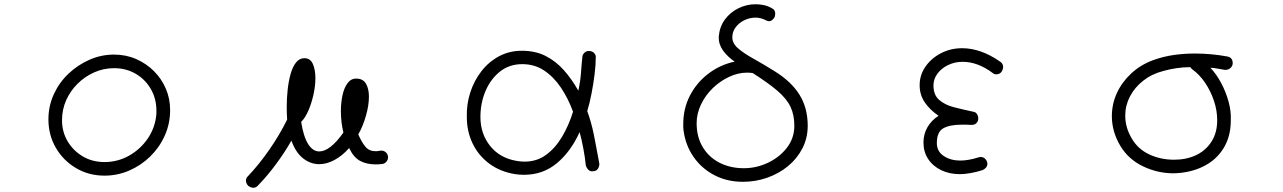

<svg xmlns="http://www.w3.org/2000/svg" viewBox="-20 -735 6040 904"><path d="M472 92Q398 92 338 56.5Q278 21 243 -39Q208 -99 208 -173Q208 -236 233.5 -291.5Q259 -347 303 -388.5Q347 -430 402 -454Q457 -478 517 -478Q573 -478 621 -457Q669 -436 705 -400Q741 -364 761 -317Q781 -270 781 -217Q781 -153 756 -97Q731 -41 687.5 1.5Q644 44 588.5 68Q533 92 472 92ZM472 28Q534 28 587.5 -2Q641 -32 675.5 -82.5Q710 -133 716 -195Q720 -259 694.5 -308Q669 -357 622.5 -385.5Q576 -414 517 -414Q468 -414 424 -394.5Q380 -375 345.5 -341Q311 -307 291.5 -263Q272 -219 272 -169Q272 -114 298.5 -69.5Q325 -25 370 1.5Q415 28 472 28Z M1149 140Q1138 129 1138 115Q1138 103 1148 94Q1201 38 1249 -31.5Q1297 -101 1332 -172Q1331 -186 1330.5 -201Q1330 -216 1330 -231Q1330 -273 1334.5 -313.5Q1339 -354 1348.5 -387.5Q1358 -421 1374 -441Q1390 -461 1413 -461Q1441 -461 1453 -434Q1465 -407 1465 -367Q1465 -331 1456 -290Q1447 -249 1432 -214.5Q1417 -180 1398 -161Q1409 -91 1431 -56.5Q1453 -22 1483 -22Q1534 -22 1597 -111Q1591 -134 1588 -160Q1585 -186 1585 -212Q1585 -251 1592.5 -286Q1600 -321 1616 -343Q1632 -365 1657 -365Q1689 -365 1703 -341Q1717 -317 1717 -280Q1717 -239 1703 -190Q1689 -141 1667 -102Q1684 -63 1701.5 -43Q1719 -23 1749 -23Q1753 -23 1757.5 -23.5Q1762 -24 1767 -25Q1770 -26 1775 -26Q1788 -26 1797.5 -17Q1807 -8 1807 6Q1807 17 1799.5 26Q1792 35 1781 37Q1773 38 1765 38.5Q1757 39 1749 39Q1705 39 1674.5 22Q1644 5 1624 -38Q1591 -1 1554.5 18.5Q1518 38 1483 38Q1442 38 1407 10.5Q1372 -17 1352 -73Q1321 -18 1279.5 38Q1238 94 1195 138Q1186 149 1173 149Q1161 149 1149 140Z M2406 85Q2336 74 2284.5 36Q2233 -2 2205.5 -59Q2178 -116 2178 -183Q2176 -243 2194 -299Q2212 -355 2246.5 -399.5Q2281 -444 2329.5 -470Q2378 -496 2437 -496Q2501 -496 2549 -471.5Q2597 -447 2634.5 -405Q2672 -363 2703 -308Q2713 -355 2715.5 -393Q2718 -431 2722 -466Q2722 -477 2731 -486Q2740 -495 2752 -495Q2769 -495 2778 -484.5Q2787 -474 2785 -463Q2785 -430 2779.5 -385Q2774 -340 2765 -294Q2756 -248 2745 -212Q2756 -181 2763 -155.5Q2770 -130 2775.5 -103.5Q2781 -77 2787 -44Q2793 -11 2802 36Q2802 50 2794.5 60.5Q2787 71 2773 71Q2761 74 2751.5 65.5Q2742 57 2738 43Q2735 9 2726.5 -36Q2718 -81 2709 -113Q2668 -22 2602.5 33Q2537 88 2447 88Q2427 88 2406 85ZM2415 23Q2433 26 2450 26Q2507 26 2550.5 -5.5Q2594 -37 2626 -90.5Q2658 -144 2678 -209Q2655 -272 2621 -322.5Q2587 -373 2542 -403Q2497 -433 2439 -433Q2378 -433 2334 -398Q2290 -363 2266 -306.5Q2242 -250 2242 -184Q2242 -105 2288 -47.5Q2334 10 2415 23Z M3478 121Q3403 121 3343 89.5Q3283 58 3245 3Q3207 -52 3198 -123Q3197 -130 3197 -137Q3197 -144 3197 -151Q3197 -224 3228.5 -285Q3260 -346 3315 -388Q3370 -430 3439 -445Q3405 -468 3384 -497.5Q3363 -527 3364 -562Q3368 -609 3393 -643Q3418 -677 3456.5 -696Q3495 -715 3537 -715Q3557 -715 3576 -711Q3595 -707 3613 -697Q3623 -692 3626.5 -685.5Q3630 -679 3630 -671Q3630 -663 3627 -654Q3615 -635 3601 -635Q3594 -635 3583 -641Q3561 -652 3537 -652Q3510 -652 3485 -640Q3460 -628 3444 -607Q3428 -586 3428 -559Q3428 -531 3455 -507.5Q3482 -484 3527 -459Q3572 -434 3625 -401Q3705 -352 3744 -289.5Q3783 -227 3783 -143Q3783 -85 3758 -36.5Q3733 12 3690.5 47Q3648 82 3593 101.5Q3538 121 3478 121ZM3482 57Q3542 57 3596.5 31Q3651 5 3685.5 -40Q3720 -85 3720 -143Q3720 -194 3702 -232Q3684 -270 3641 -307Q3598 -344 3524 -391Q3517 -392 3511 -392.5Q3505 -393 3498 -393Q3455 -393 3412.5 -373Q3370 -353 3335.5 -319.5Q3301 -286 3280.5 -243Q3260 -200 3260 -155Q3260 -90 3289 -42Q3318 6 3368.5 31.5Q3419 57 3482 57Z M4500 85Q4450 85 4411 66Q4372 47 4350 13.5Q4328 -20 4328 -64Q4328 -103 4346.5 -135.5Q4365 -168 4399 -190Q4359 -217 4334.5 -252.5Q4310 -288 4310 -334Q4310 -382 4337.5 -421.5Q4365 -461 4410.5 -484.5Q4456 -508 4510 -508Q4599 -508 4690 -444Q4703 -435 4703 -420Q4703 -410 4697 -399Q4688 -385 4671 -385Q4660 -385 4653 -392Q4583 -444 4512 -444Q4476 -444 4444.5 -429Q4413 -414 4394 -388.5Q4375 -363 4375 -333Q4375 -288 4402 -264.5Q4429 -241 4472 -230Q4515 -219 4562 -209Q4573 -208 4579.5 -198.5Q4586 -189 4586 -177Q4586 -164 4577 -155Q4568 -146 4552 -147Q4540 -148 4529 -148Q4518 -148 4508 -148Q4452 -148 4421.5 -131Q4391 -114 4391 -61Q4391 -22 4423.5 -0.5Q4456 21 4501 21Q4539 21 4587 6Q4590 5 4592.5 4.5Q4595 4 4597 4Q4611 4 4620 14.5Q4629 25 4629 36Q4629 47 4621.5 55Q4614 63 4606 66Q4578 75 4549.5 80Q4521 85 4500 85Z M5506 81Q5430 81 5361.5 48Q5293 15 5255 -48Q5215 -115 5215 -188Q5215 -245 5238.5 -296.5Q5262 -348 5306 -389Q5350 -430 5410 -452Q5457 -469 5506 -476Q5555 -483 5606 -483Q5644 -483 5682.5 -479.5Q5721 -476 5759 -469Q5773 -466 5778.5 -457.5Q5784 -449 5784 -438Q5784 -424 5773 -414.5Q5762 -405 5747 -406Q5718 -411 5709 -412.5Q5700 -414 5696.5 -414.5Q5693 -415 5679 -416Q5708 -385 5730 -343.5Q5752 -302 5764.5 -256.5Q5777 -211 5775 -168Q5775 -92 5740.5 -36.5Q5706 19 5645 49Q5584 79 5506 81ZM5508 17Q5566 17 5611.5 -4.5Q5657 -26 5684 -68Q5711 -110 5711 -169Q5711 -215 5695.5 -261Q5680 -307 5653.5 -346Q5627 -385 5593 -409Q5590 -411 5588 -414Q5586 -417 5584 -419Q5518 -418 5458 -401Q5403 -387 5362.5 -355Q5322 -323 5300 -280.5Q5278 -238 5278 -190Q5278 -164 5285 -138Q5292 -112 5307 -86Q5336 -34 5390 -8.5Q5444 17 5508 17Z"/></svg>

Font: Hachi Maru Pop
Style: Regular
Weight: 400
Designer: Nontynet
Foundry: Nontynet
Version: Version 1.300